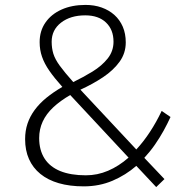

<svg xmlns="http://www.w3.org/2000/svg" viewBox="-20 -741 757 773"><path d="M608.9 12.2 528.8 -73.2Q486.3 -36.1 433.1 -13.4Q379.9 9.3 317.4 9.3Q260.7 9.3 216.8 -3.4Q172.9 -16.1 142.6 -40.8Q112.3 -65.4 96.7 -100.6Q81.1 -135.7 81.1 -180.7Q81.1 -214.4 90.8 -243.4Q100.6 -272.5 119.6 -298.3Q138.7 -324.2 166.7 -347.2Q194.8 -370.1 231 -391.1Q198.7 -427.2 178.7 -456.1Q158.7 -484.9 149.2 -512.5Q139.6 -540 139.6 -571.3Q139.6 -616.7 163.1 -650.4Q186.5 -684.1 228 -702.6Q269.5 -721.2 324.2 -721.2Q359.9 -721.2 389.4 -710.7Q418.9 -700.2 440.7 -680.7Q462.4 -661.1 474.4 -633.3Q486.3 -605.5 486.3 -570.3Q486.3 -526.9 461.4 -492.4Q436.5 -458 395.3 -430.4Q354 -402.8 303.7 -379.9L528.8 -139.2Q558.1 -170.9 583.7 -210Q609.4 -249 630.9 -294.4L666.5 -270Q654.3 -243.2 638.7 -214.8Q623 -186.5 603.8 -158.7Q584.5 -130.9 561 -105.5L642.1 -20ZM325.7 -35.2Q372.1 -35.2 415 -53.5Q458 -71.8 497.6 -106.4L262.7 -358.4Q222.2 -335 194.1 -308.6Q166 -282.2 151.9 -251.5Q137.7 -220.7 137.7 -185.1Q137.7 -136.7 159.2 -103Q180.7 -69.3 222.7 -52.2Q264.6 -35.2 325.7 -35.2ZM274.9 -410.6Q315.4 -430.2 352.8 -453.1Q390.1 -476.1 413.6 -505.6Q437 -535.2 437 -573.2Q437 -621.6 406.7 -650.4Q376.5 -679.2 323.2 -679.2Q263.7 -679.2 225.8 -649.9Q188 -620.6 188 -572.8Q188 -546.9 194.8 -524.7Q201.7 -502.4 220.7 -476.3Q239.7 -450.2 274.9 -410.6Z"/></svg>

Font: Comme ExtraLight
Style: Regular
Weight: 250
Version: Version 1.000;gftools[0.9.27]